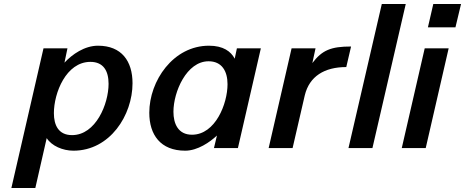

<svg xmlns="http://www.w3.org/2000/svg" viewBox="-20 -742 2330 962"><path d="M37 200H157L214 -50C239 -11 294 13 348 13C531 13 644 -165 644 -325C644 -436 589 -513 471 -513C404 -513 342 -470 303 -428L318 -500H198ZM250 -175C250 -276 311 -432 433 -432C498 -432 524 -387 524 -322C524 -221 460 -65 341 -65C273 -65 250 -115 250 -175Z M728 -177C728 -67 784 13 908 13C970 13 1032 -30 1067 -63L1052 0H1172L1287 -500H1167L1156 -448C1137 -484 1099 -513 1027 -513C848 -513 728 -337 728 -177ZM849 -182C849 -282 915 -435 1025 -435C1092 -435 1120 -385 1120 -320C1120 -222 1059 -67 942 -67C872 -67 849 -123 849 -182Z M1326 0H1446L1507 -264C1530 -360 1606 -406 1715 -406L1739 -509C1639 -509 1594 -491 1545 -426L1561 -500H1441Z M1846 0 2013 -722H1893L1726 0Z M2262 -605 2290 -722H2151L2124 -605ZM2113 0 2228 -500H2108L1993 0Z"/></svg>

Font: Perun SemiBold Italic
Style: Regular
Weight: 400
Italic angle: -12°
Foundry: Copyright (c) Stefan Peev, Context Ltd, 2016
Version: Version 1.026